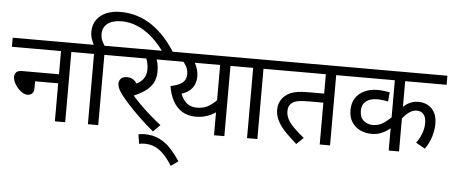

<svg xmlns="http://www.w3.org/2000/svg" viewBox="-66 -1064 3541 1500"><g transform="rotate(5 1704.5 -314.0)"><path d="M0 -622H569V-551H466V0H385V-298H204V-244Q204 -216 190 -202Q176 -188 153 -188Q135 -188 114.5 -200Q94 -212 76.5 -232Q59 -252 48 -274.5Q37 -297 37 -318Q37 -341 50.5 -355Q64 -369 98 -369H385V-551H0Z M821 -896Q892 -896 954 -876.5Q1016 -857 1070.5 -820Q1125 -783 1172 -731Q1219 -679 1259 -615H1175Q1124 -685 1069.5 -731Q1015 -777 957 -800.5Q899 -824 838 -824Q768 -824 728.5 -794.5Q689 -765 689 -714Q689 -681 700.5 -657Q712 -633 725 -615H639Q626 -639 617 -665.5Q608 -692 608 -724Q608 -776 634.5 -814.5Q661 -853 709 -874.5Q757 -896 821 -896ZM644 -551H555V-622H828V-551H725V0H644Z M1098 -551 1126 -566Q1137 -550 1143.5 -523Q1150 -496 1150 -458Q1150 -402 1127 -363.5Q1104 -325 1064 -298Q1024 -271 973 -251L977 -259Q1007 -224 1044.5 -186.5Q1082 -149 1124 -112.5Q1166 -76 1209 -42L1155 12Q1096 -37 1044 -87Q992 -137 952 -181Q912 -225 889 -256Q867 -287 860.5 -305Q854 -323 854 -340Q854 -359 869 -376Q884 -393 918 -393Q956 -393 980 -368Q1004 -343 1023 -300L961 -335Q1018 -354 1044 -387.5Q1070 -421 1070 -468Q1070 -497 1062.5 -525.5Q1055 -554 1044 -565L1089 -551H814V-622H1238V-551Z M1044 44Q1055 42 1067 40.5Q1079 39 1092 39Q1160 39 1210.5 64.5Q1261 90 1300.5 133Q1340 176 1374 227L1317 268Q1284 215 1250.5 180.5Q1217 146 1180 129.5Q1143 113 1098 113Q1086 113 1075.5 114.5Q1065 116 1056 118Z M1818 -622V-551H1714V0H1633V-216L1649 -191Q1631 -177 1605.5 -163Q1580 -149 1547.5 -140.5Q1515 -132 1476 -132Q1416 -132 1371 -159.5Q1326 -187 1298.5 -237Q1271 -287 1261 -353Q1323 -366 1353 -389.5Q1383 -413 1383 -457Q1383 -492 1366.5 -520Q1350 -548 1333 -566L1382 -551H1223V-622ZM1398 -551 1421 -572Q1441 -544 1452 -510.5Q1463 -477 1463 -445Q1463 -393 1435.5 -356Q1408 -319 1352 -301Q1372 -252 1402.5 -227.5Q1433 -203 1482 -203Q1539 -203 1580 -230.5Q1621 -258 1648 -292L1633 -239V-551Z M1973 -551V0H1892V-551H1803V-622H2076V-551Z M2543 -551V0H2462V-328H2353Q2292 -328 2261.5 -322Q2231 -316 2212 -299Q2200 -289 2194 -274Q2188 -259 2188 -237Q2188 -204 2204.5 -173.5Q2221 -143 2253.5 -110.5Q2286 -78 2333 -40L2279 12Q2233 -28 2193.5 -68Q2154 -108 2130.5 -151Q2107 -194 2107 -242Q2107 -277 2120.5 -305Q2134 -333 2155 -351Q2174 -368 2198 -378.5Q2222 -389 2255.5 -394Q2289 -399 2334 -399H2462V-551H2062V-622H2646V-551Z M3409 -551H3084V-336L3080 -345Q3104 -371 3135 -385Q3166 -399 3201 -399Q3266 -399 3307 -357.5Q3348 -316 3348 -239Q3348 -193 3333 -141Q3318 -89 3283 -39L3211 -80Q3236 -112 3252 -154Q3268 -196 3268 -237Q3268 -284 3248.5 -307Q3229 -330 3194 -330Q3167 -330 3138 -311Q3109 -292 3079 -252L3084 -277V0H3003V-210L3017 -186Q3001 -172 2978.5 -156Q2956 -140 2926.5 -129Q2897 -118 2858 -118Q2811 -118 2769.5 -137Q2728 -156 2703 -194.5Q2678 -233 2678 -290Q2678 -344 2703 -383Q2728 -422 2773 -443Q2818 -464 2876 -464Q2899 -464 2927.5 -460.5Q2956 -457 2971 -454L2965 -381Q2949 -385 2924.5 -388Q2900 -391 2881 -391Q2823 -391 2791 -365Q2759 -339 2759 -292Q2759 -239 2789.5 -213.5Q2820 -188 2860 -188Q2910 -188 2948.5 -215Q2987 -242 3020 -278L3003 -224V-551H2632V-622H3409Z"/></g></svg>

Font: Noto Sans Ambassadori
Style: Regular
Weight: 400
Designer: Monotype Design Team
Foundry: Monotype Imaging Inc.
Version: Version 2.013